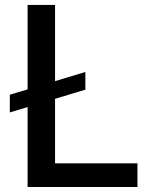

<svg xmlns="http://www.w3.org/2000/svg" viewBox="-20 -747 610 767"><path d="M199.9 -94.5H529.1V0H90.2V-319.2L19.2 -297.9V-368.6L90.2 -389.9V-727.3H199.9V-422.9L321 -459.5V-388.8L199.9 -352.3Z"/></svg>

Font: TID UI Medium
Style: Regular
Weight: 500
Designer: The TID Project Authors
Foundry: Bakken & Bæck
Version: Version 1.001;hotconv 1.0.109;makeotfexe 2.5.65596